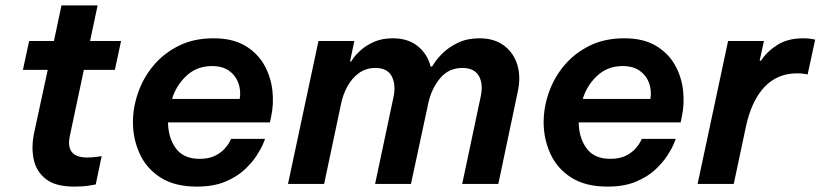

<svg xmlns="http://www.w3.org/2000/svg" viewBox="-20 -682 3043 712"><path d="M256 10Q185 10 149.5 -18.5Q114 -47 105 -91Q96 -135 105 -182L157 -423H65L88 -530H180L208 -662H342L314 -530H429L406 -423H291L239 -178Q222 -98 303 -98Q323 -98 340 -100.5Q357 -103 357 -103L335 2Q335 2 312 6Q289 10 256 10Z M710 10Q628 10 575.5 -23.5Q523 -57 498 -112Q473 -167 473 -229Q473 -284 492.5 -339.5Q512 -395 550 -440Q588 -485 643.5 -512.5Q699 -540 772 -540Q842 -540 888 -513Q934 -486 959 -442.5Q984 -399 990 -347.5Q996 -296 985 -247L981 -228H603Q604 -170 632.5 -131.5Q661 -93 720 -93Q754 -93 776.5 -104Q799 -115 812.5 -130Q826 -145 831.5 -156Q837 -167 837 -167H963Q963 -167 956 -149.5Q949 -132 932 -105.5Q915 -79 886.5 -52.5Q858 -26 814.5 -8Q771 10 710 10ZM618 -315H869Q874 -346 864 -374Q854 -402 829.5 -419.5Q805 -437 766 -437Q710 -437 671.5 -401Q633 -365 618 -315Z M1048 0 1161 -530H1294L1278 -454H1282Q1282 -454 1291 -467Q1300 -480 1319 -497Q1338 -514 1367.5 -527Q1397 -540 1437 -540Q1493 -540 1529 -511Q1565 -482 1577 -435H1582Q1582 -435 1592.5 -451Q1603 -467 1624.5 -487.5Q1646 -508 1679.5 -524Q1713 -540 1758 -540Q1813 -540 1849 -513Q1885 -486 1898.5 -441.5Q1912 -397 1900 -342L1828 0H1694L1762 -321Q1773 -370 1756 -400Q1739 -430 1695 -430Q1643 -430 1611 -390.5Q1579 -351 1568 -298L1504 0H1371L1439 -321Q1449 -367 1433 -398.5Q1417 -430 1372 -430Q1337 -430 1311 -411Q1285 -392 1268.5 -362Q1252 -332 1245 -298L1182 0Z M2233 10Q2151 10 2098.5 -23.5Q2046 -57 2021 -112Q1996 -167 1996 -229Q1996 -284 2015.5 -339.5Q2035 -395 2073 -440Q2111 -485 2166.5 -512.5Q2222 -540 2295 -540Q2365 -540 2411 -513Q2457 -486 2482 -442.5Q2507 -399 2513 -347.5Q2519 -296 2508 -247L2504 -228H2126Q2127 -170 2155.5 -131.5Q2184 -93 2243 -93Q2277 -93 2299.5 -104Q2322 -115 2335.5 -130Q2349 -145 2354.5 -156Q2360 -167 2360 -167H2486Q2486 -167 2479 -149.5Q2472 -132 2455 -105.5Q2438 -79 2409.5 -52.5Q2381 -26 2337.5 -8Q2294 10 2233 10ZM2141 -315H2392Q2397 -346 2387 -374Q2377 -402 2352.5 -419.5Q2328 -437 2289 -437Q2233 -437 2194.5 -401Q2156 -365 2141 -315Z M2567 0 2680 -530H2813L2797 -457H2802Q2825 -492 2863.5 -516Q2902 -540 2959 -540Q2978 -540 2990.5 -537.5Q3003 -535 3003 -535L2975 -406Q2975 -406 2963.5 -408Q2952 -410 2935 -410Q2863 -410 2815 -359.5Q2767 -309 2746 -212L2701 0Z"/></svg>

Font: Be Vietnam Pro SemiBold
Style: Italic
Weight: 600
Italic angle: -12°
Designer: Lam Bao, Tony Le, Vietanh Nguyen
Foundry: Yellow Type Foundry
Version: Version 1.002; ttfautohint (v1.8.3)